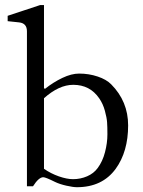

<svg xmlns="http://www.w3.org/2000/svg" viewBox="-20 -742 574 769"><path d="M10.7 -657.2V-678.7L140.6 -721.7H156.2V-388.7L160.2 -386.2Q193.4 -412.6 229.7 -429.9Q266.1 -447.3 296.9 -447.3Q335.9 -447.3 371.1 -435.5Q406.2 -423.8 425.3 -404.3Q493.2 -335.9 493.2 -239.7Q493.2 -134.8 443.4 -65.9Q389.6 7.8 288.1 7.8Q272.9 7.8 245.8 1.7Q218.8 -4.4 200.7 -13.2Q162.6 -32.2 153.3 -32.2Q135.3 -32.2 112.3 3.9H87.9V-616.7Q87.9 -648.9 56.6 -652.3ZM156.2 -65.9Q183.6 -46.9 215.8 -35.6Q248 -24.4 272.5 -24.4Q302.2 -24.4 328.9 -35.9Q355.5 -47.4 371.1 -68.8Q391.1 -95.7 400.6 -132.6Q410.2 -169.4 410.2 -204.1Q410.2 -233.9 408.9 -252.2Q407.7 -270.5 400.1 -298.3Q392.6 -326.2 377.4 -348.1Q340.3 -402.3 273.4 -402.3Q216.3 -402.3 156.2 -348.6Z"/></svg>

Font: Theano Old Style
Style: Regular
Weight: 400
Designer: Alexey Kryukov
Version: Version 2.00